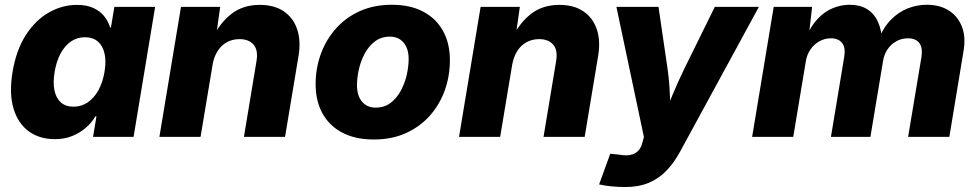

<svg xmlns="http://www.w3.org/2000/svg" viewBox="-20 -564 4029 791"><path d="M206.1 9.3Q143.1 9.3 98.6 -22.9Q54.2 -55.2 35.6 -117.2Q17.1 -179.2 31.7 -267.6Q46.9 -358.4 86.7 -419.9Q126.5 -481.4 181.6 -512.7Q236.8 -543.9 296.9 -543.9Q336.9 -543.9 364.5 -531.2Q392.1 -518.6 409.2 -497.3Q426.3 -476.1 433.6 -450.7H437L451.2 -535.6H619.1L530.3 0H363.3L377.4 -84.5H373Q357.4 -58.1 333 -37.1Q308.6 -16.1 276.9 -3.4Q245.1 9.3 206.1 9.3ZM282.7 -124.5Q315.4 -124.5 341.6 -142.3Q367.7 -160.2 385.5 -192.4Q403.3 -224.6 410.6 -268.1Q418 -312 410.6 -344Q403.3 -376 382.8 -393.3Q362.3 -410.6 330.1 -410.6Q297.9 -410.6 272.2 -393.1Q246.6 -375.5 229.5 -343.5Q212.4 -311.5 205.1 -268.1Q197.8 -224.6 204.3 -192.1Q210.9 -159.7 230.7 -142.1Q250.5 -124.5 282.7 -124.5Z M855.5 -295.4 806.2 0H636.7L725.6 -535.6H887.2L867.7 -397.9L853 -403.3Q885.3 -469.2 933.1 -506.6Q981 -543.9 1050.3 -543.9Q1109.4 -543.9 1148.7 -517.6Q1188 -491.2 1204.1 -443.8Q1220.2 -396.5 1210 -334L1154.3 0H984.9L1036.6 -311.5Q1044.4 -357.4 1024.7 -380.1Q1004.9 -402.8 966.8 -402.8Q937.5 -402.8 914.3 -389.9Q891.1 -377 876 -352.8Q860.8 -328.6 855.5 -295.4Z M1520 10.7Q1444.3 10.7 1390.6 -17.3Q1336.9 -45.4 1308.6 -96.7Q1280.3 -147.9 1280.3 -217.3Q1280.3 -283.2 1302 -342.3Q1323.7 -401.4 1364.5 -447Q1405.3 -492.7 1463.4 -518.6Q1521.5 -544.4 1594.2 -544.4Q1669.9 -544.4 1723.4 -516.1Q1776.9 -487.8 1805.2 -436.5Q1833.5 -385.3 1833.5 -316.4Q1833.5 -251 1812.5 -192.1Q1791.5 -133.3 1751 -87.6Q1710.4 -42 1652.3 -15.6Q1594.2 10.7 1520 10.7ZM1527.8 -120.6Q1563.5 -120.6 1589.1 -140.1Q1614.7 -159.7 1631.3 -190.4Q1647.9 -221.2 1655.8 -256.1Q1663.6 -291 1663.6 -320.8Q1663.6 -350.1 1654.1 -370.6Q1644.5 -391.1 1627.4 -402.1Q1610.4 -413.1 1586.4 -413.1Q1550.8 -413.1 1524.9 -393.6Q1499 -374 1482.7 -343.5Q1466.3 -313 1458.5 -278.6Q1450.7 -244.1 1450.7 -213.4Q1450.7 -169.9 1471.4 -145.3Q1492.2 -120.6 1527.8 -120.6Z M2089.8 -295.4 2040.5 0H1871.1L1960 -535.6H2121.6L2102.1 -397.9L2087.4 -403.3Q2119.6 -469.2 2167.5 -506.6Q2215.3 -543.9 2284.7 -543.9Q2343.8 -543.9 2383.1 -517.6Q2422.4 -491.2 2438.5 -443.8Q2454.6 -396.5 2444.3 -334L2388.7 0H2219.2L2271 -311.5Q2278.8 -357.4 2259 -380.1Q2239.3 -402.8 2201.2 -402.8Q2171.9 -402.8 2148.7 -389.9Q2125.5 -377 2110.4 -352.8Q2095.2 -328.6 2089.8 -295.4Z M2448.2 195.8 2494.1 69.3 2531.7 73.2Q2557.6 78.1 2577.1 74.2Q2596.7 70.3 2609.1 57.4Q2621.6 44.4 2626.5 23.4L2632.8 0.5L2519.5 -535.6H2692.9L2730.5 -278.8Q2737.8 -226.1 2739.7 -172.9Q2741.7 -119.6 2745.1 -61H2706.1Q2728.5 -119.6 2750.7 -173.1Q2772.9 -226.6 2798.3 -278.8L2924.8 -535.6H3106.4L2780.8 62.5Q2756.3 107.4 2725.1 139.6Q2693.8 171.9 2652.6 189.2Q2611.3 206.5 2555.7 206.5Q2526.4 206.5 2497.8 203.6Q2469.2 200.7 2448.2 195.8Z M3078.6 0 3167.5 -535.6H3325.7L3310.5 -401.4L3299.3 -406.7Q3320.3 -457 3349.4 -487.3Q3378.4 -517.6 3412.4 -531Q3446.3 -544.4 3480.5 -544.4Q3522 -544.4 3551.3 -526.9Q3580.6 -509.3 3596.7 -474.6Q3612.8 -439.9 3614.7 -387.7L3598.6 -398.9Q3619.1 -451.2 3650.9 -483.2Q3682.6 -515.1 3720.7 -529.8Q3758.8 -544.4 3797.9 -544.4Q3851.1 -544.4 3888.4 -521Q3925.8 -497.6 3942.6 -454.8Q3959.5 -412.1 3949.7 -354.5L3891.1 0H3721.2L3775.9 -327.6Q3780.3 -355 3774.7 -372.3Q3769 -389.6 3755.1 -397.9Q3741.2 -406.2 3720.7 -406.2Q3694.3 -406.2 3672.6 -394Q3650.9 -381.8 3636.7 -361.1Q3622.6 -340.3 3618.2 -314L3565.9 0H3403.3L3458 -329.6Q3464.4 -367.7 3449.2 -387Q3434.1 -406.2 3403.3 -406.2Q3378.4 -406.2 3356.4 -394.3Q3334.5 -382.3 3319.3 -360.8Q3304.2 -339.4 3299.8 -311L3248 0Z"/></svg>

Font: Inter 20pt ExtraBold
Style: Italic
Weight: 800
Italic angle: -9.3988°
Version: Version 4.001;git-66647c0bb